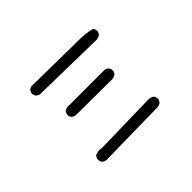

<svg xmlns="http://www.w3.org/2000/svg" viewBox="-124 -987 1247 1247"><g transform="rotate(-45 500.0 -363.0)"><path d="M254.9 -21.5Q238.3 -23.4 226.6 -33.2Q214.8 -48.8 216.8 -70.3L226.6 -89.8Q254.9 -105.5 292 -97.7L729.5 -107.4Q747.1 -105.5 761.7 -95.7Q773.4 -82 771.5 -60.5L761.7 -41Q745.1 -29.3 723.6 -29.3ZM651.4 -366.2 319.3 -368.2Q303.7 -370.1 292 -379.9Q280.3 -393.6 282.2 -415L292 -434.6L311.5 -444.3H657.2Q672.9 -442.4 684.6 -432.6Q696.3 -418.9 694.3 -397.5L684.6 -377.9Q668.9 -368.2 651.4 -366.2ZM755.9 -619.1 248 -628.9 228.5 -638.7Q214.8 -654.3 216.8 -675.8L226.6 -695.3L246.1 -705.1Q626 -699.2 683.6 -699.2Q741.2 -699.2 794.9 -685.5Q806.6 -671.9 804.7 -650.4L794.9 -630.9Q777.3 -619.1 755.9 -619.1Z"/></g></svg>

Font: NaikaiFont
Style: Regular-Lite
Weight: 400
Version: Version 1.67